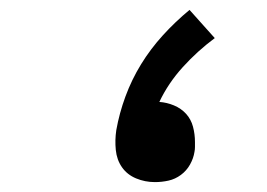

<svg xmlns="http://www.w3.org/2000/svg" viewBox="-20 -810 540 388"><path d="M293 -442Q273 -442 255 -449.5Q237 -457 226.5 -472Q216 -487 214 -507Q212 -527 215 -547Q221 -581 233.5 -615Q246 -649 265 -680Q284 -711 309 -738.5Q334 -766 363 -790L414 -733Q379 -707 349.5 -674.5Q320 -642 302 -604Q317 -603 331.5 -597Q346 -591 356 -580Q366 -569 370 -554Q374 -539 374 -523Q374 -518 374 -513Q374 -508 373 -503Q371 -490 364 -477.5Q357 -465 345.5 -456.5Q334 -448 320.5 -445Q307 -442 293 -442Z"/></svg>

Font: iosevka_custom_sans_ss08 Md
Style: Italic
Weight: 500
Italic angle: -10°
Designer: Belleve Invis
Foundry: Belleve Invis
Version: Version 10.3.0; ttfautohint (v1.8.3)